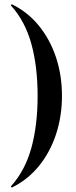

<svg xmlns="http://www.w3.org/2000/svg" viewBox="-20 -745 349 883"><path d="M265 -304Q265 -211 238 -128.5Q211 -46 159.8 17.5Q108.6 81 35.5 117Q34.4 118 31.7 115.5Q29 113 31 111Q95.7 39 124.3 -65Q153 -169 153 -304Q153 -439 124.3 -543Q95.7 -647 31 -719Q29 -721 31.7 -723.5Q34.4 -726 35.5 -725Q108.6 -689 159.8 -625.5Q211 -562 238 -480Q265 -398 265 -304Z"/></svg>

Font: Cormorant Light
Style: Regular
Weight: 300
Designer: Christian Thalmann (Catharsis Fonts)
Foundry: Catharsis Fonts
Version: Version 4.000